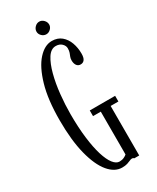

<svg xmlns="http://www.w3.org/2000/svg" viewBox="-212 -884 779 954"><g transform="rotate(-30 177.5 -407.0)"><path d="M189 10Q146.5 10 112 -31.5Q77.5 -73 57 -153.2Q36.5 -233.5 36.5 -349Q36.5 -467 60 -547.5Q83.5 -628 120.8 -669Q158 -710 199 -710Q232 -710 253.8 -691.8Q275.5 -673.5 286 -644.5Q296.5 -615.5 296.5 -582Q296.5 -558.5 288.5 -547.8Q280.5 -537 266.5 -537Q252 -537 244.2 -548Q236.5 -559 236.5 -576.5Q236.5 -588 240 -596.5Q243.5 -605 247 -614.5Q250.5 -624 250.5 -639Q250.5 -653.5 237.8 -666Q225 -678.5 203.5 -678.5Q176 -678.5 156.2 -647.8Q136.5 -617 123.5 -567.5Q110.5 -518 104.5 -460.2Q98.5 -402.5 98.5 -349Q98.5 -271.5 106 -210.8Q113.5 -150 126.5 -108Q139.5 -66 156.5 -44.2Q173.5 -22.5 192 -22.5Q207 -22.5 218.2 -27.8Q229.5 -33 235 -38.5V-284H190.5V-316.5H336V-284H291.5V0H263.5Q263 -1 259.8 -3Q256.5 -5 252.5 -5Q246 -5 238.2 -1.2Q230.5 2.5 218.8 6.2Q207 10 189 10ZM193.5 -752Q179 -752 168 -762.8Q157 -773.5 157 -787.5Q157 -802 168 -813.2Q179 -824.5 193.5 -824.5Q207.5 -824.5 218.5 -813.2Q229.5 -802 229.5 -787.5Q229.5 -773.5 218.5 -762.8Q207.5 -752 193.5 -752Z"/></g></svg>

Font: Imbue Thin 10pt Light
Style: Regular
Weight: 300
Version: Version 1.102